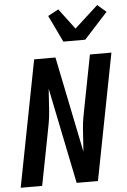

<svg xmlns="http://www.w3.org/2000/svg" viewBox="-61 -971 672 1015"><g transform="rotate(-5 275.0 -463.5)"><path d="M7 0 137 -670H250L354 -161Q356 -191 358 -221Q360 -251 362 -281Q364 -311 369.5 -341.5Q375 -372 381 -402L433 -670H547L417 0H304L200 -509Q198 -479 196 -449Q194 -419 192 -389Q190 -359 184.5 -328.5Q179 -298 173 -268L121 0ZM299 -750 231 -892 287 -922 369 -813 494 -927 540 -887 415 -750Z"/></g></svg>

Font: Lode Term
Style: Bold Italic
Weight: 700
Italic angle: -11°
Monospace: yes
Designer: Belleve Invis
Foundry: Belleve Invis
Version: Version 29.2.0